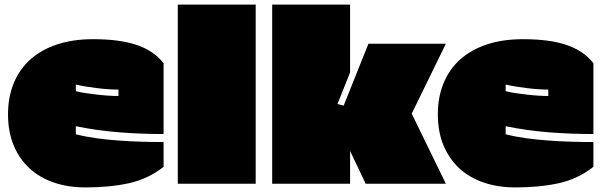

<svg xmlns="http://www.w3.org/2000/svg" viewBox="-20 -757 2636 838"><path d="M15 -258Q15 -333 40 -394Q65 -455 112.5 -497.5Q160 -540 229 -563Q298 -586 387 -586Q503 -586 577.5 -560.5Q652 -535 694 -481V-172Q595 -172 500 -179.5Q405 -187 311 -206V-171Q354 -160 402 -153.5Q450 -147 499.5 -143.5Q549 -140 598.5 -138.5Q648 -137 694 -137V-29Q627 24 543.5 42.5Q460 61 353 61Q277 61 214.5 39.5Q152 18 108 -23Q64 -64 39.5 -123Q15 -182 15 -258ZM311 -388V-359Q330 -354 354.5 -350.5Q379 -347 404.5 -344Q430 -341 454 -339.5Q478 -338 497 -338V-366Q478 -366 454.5 -367.5Q431 -369 406.5 -372Q382 -375 357 -379Q332 -383 311 -388Z M1096 45H756V-737H1096Z M1508 45H1168V-737H1508V-441L1453 -303L1480 -296L1588 -566H1926L1777 -261L1926 45H1576L1508 -98Z M1891 -258Q1891 -333 1916 -394Q1941 -455 1988.5 -497.5Q2036 -540 2105 -563Q2174 -586 2263 -586Q2379 -586 2453.5 -560.5Q2528 -535 2570 -481V-172Q2471 -172 2376 -179.5Q2281 -187 2187 -206V-171Q2230 -160 2278 -153.5Q2326 -147 2375.5 -143.5Q2425 -140 2474.5 -138.5Q2524 -137 2570 -137V-29Q2503 24 2419.5 42.5Q2336 61 2229 61Q2153 61 2090.5 39.5Q2028 18 1984 -23Q1940 -64 1915.5 -123Q1891 -182 1891 -258ZM2187 -388V-359Q2206 -354 2230.5 -350.5Q2255 -347 2280.5 -344Q2306 -341 2330 -339.5Q2354 -338 2373 -338V-366Q2354 -366 2330.5 -367.5Q2307 -369 2282.5 -372Q2258 -375 2233 -379Q2208 -383 2187 -388Z"/></svg>

Font: ChangwonDangamAsac Bold
Style: Regular
Weight: 700
Designer: Choi Chi-young, Lee Youngbeen, Kim Jungjin, Yoon Jihee, Han Dohee
Foundry: YoonDesign Inc.
Version: Version 1.010;Build 20210623